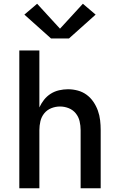

<svg xmlns="http://www.w3.org/2000/svg" viewBox="-20 -1004 640 1024"><path d="M83 0V-735H190V-431Q200 -453 215 -472Q230 -491 250.5 -504Q271 -517 295 -522.5Q319 -528 343 -528Q369 -528 395 -521Q421 -514 442 -498.5Q463 -483 478 -461Q493 -439 502 -414Q511 -389 514 -362.5Q517 -336 517 -310V0H410V-310Q410 -334 404.5 -357.5Q399 -381 384 -399.5Q369 -418 346.5 -427Q324 -436 300 -436Q276 -436 253.5 -427Q231 -418 216 -399.5Q201 -381 195.5 -357.5Q190 -334 190 -310V0ZM252 -799 110 -926 178 -984 300 -851 422 -984 490 -926 348 -799Z"/></svg>

Font: Iosevka SS04 Semibold Extended
Style: Regular
Weight: 600
Width: 7
Monospace: yes
Designer: Belleve Invis
Foundry: Belleve Invis
Version: Version 19.0.0; ttfautohint (v1.8.4)